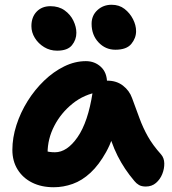

<svg xmlns="http://www.w3.org/2000/svg" viewBox="-20 -777 723 807"><path d="M206 10Q154 10 115 -9.5Q76 -29 54 -64.5Q32 -100 32 -147Q32 -198 49 -251Q66 -304 96 -352Q126 -400 165.5 -438Q205 -476 250 -498Q295 -520 341 -520Q378 -520 404 -496Q430 -472 430 -428Q430 -412 421 -403Q412 -394 398 -391Q334 -381 285 -341.5Q236 -302 208 -247.5Q180 -193 180 -134Q180 -117 182.5 -102.5Q185 -88 193 -66L125 -168Q149 -150 167.5 -143.5Q186 -137 211 -137Q262 -137 306 -200.5Q350 -264 369 -387Q372 -411 390 -424.5Q408 -438 431 -438Q470 -438 497 -417Q524 -396 535 -365Q552 -319 566.5 -279.5Q581 -240 601.5 -203.5Q622 -167 657 -128Q670 -113 670.5 -90.5Q671 -68 662 -45.5Q653 -23 635.5 -8Q618 7 593 7Q575 7 564 0.5Q553 -6 545 -16Q523 -42 506 -67.5Q489 -93 474.5 -121.5Q460 -150 447.5 -185.5Q435 -221 422 -268L475 -272Q456 -192 426 -138Q396 -84 360.5 -51Q325 -18 285.5 -4Q246 10 206 10ZM465 -568Q423 -568 394 -599Q365 -630 365 -677Q365 -712 389.5 -734.5Q414 -757 449 -757Q481 -757 503.5 -739.5Q526 -722 539 -696.5Q552 -671 552 -646Q552 -617 532 -592.5Q512 -568 465 -568ZM220 -564Q190 -564 165.5 -579Q141 -594 126.5 -617.5Q112 -641 112 -667Q112 -705 134 -728Q156 -751 192 -751Q227 -751 251.5 -733.5Q276 -716 288.5 -690Q301 -664 301 -639Q301 -610 282.5 -587Q264 -564 220 -564Z"/></svg>

Font: Shantell Sans
Style: Bold
Weight: 700
Designer: Stephen Nixon, Anya Danilova, Shantell Martin
Foundry: Arrow Type
Version: Version 1.011;[c5ecc13dd]